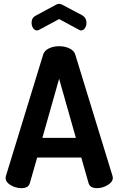

<svg xmlns="http://www.w3.org/2000/svg" viewBox="-20 -977 615 997"><path d="M91 0Q62 0 35.5 -15.5Q9 -31 9 -54Q9 -56 11 -64L204 -693Q210 -714 233.5 -725.5Q257 -737 287 -737Q317 -737 341 -725.5Q365 -714 371 -693L564 -64Q566 -56 566 -54Q566 -32 539 -16Q512 0 484 0Q447 0 440 -26L402 -159H173L135 -26Q128 0 91 0ZM200 -261H374L287 -568ZM287 -878 183 -822Q177 -819 172 -819Q160 -819 152 -831Q144 -843 144 -859Q144 -885 166 -896L270 -952Q278 -957 287 -957Q294 -957 304 -952L408 -897Q429 -884 429 -858Q429 -843 421 -831Q413 -819 401 -819Q395 -819 391 -822Z"/></svg>

Font: Dosis
Style: Bold
Weight: 700
Designer: Edgar Tolentino, Pablo Impallari, Igino Marini
Foundry: Edgar Tolentino, Pablo Impallari, Igino Marini
Version: Version 1.007